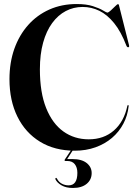

<svg xmlns="http://www.w3.org/2000/svg" viewBox="-20 -733 680 953"><path d="M618.5 -206Q613.5 -159 592.2 -118.8Q571 -78.5 535.8 -48.5Q500.5 -18.5 453.8 -1.8Q407 15 351.5 15Q251.5 15 178.8 -29.5Q106 -74 66.5 -154Q27 -234 27 -340Q27 -422.5 51.2 -490.8Q75.5 -559 119.8 -608.8Q164 -658.5 225.2 -685.8Q286.5 -713 360.5 -713Q408.5 -713 441 -702.5Q473.5 -692 491.2 -681.2Q509 -670.5 512.5 -670.5Q518.5 -670.5 529.8 -681Q541 -691.5 551.8 -702Q562.5 -712.5 565 -712.5Q567 -712.5 568.8 -711Q570.5 -709.5 571 -705L620.5 -508.5Q621.5 -504.5 621 -502Q620.5 -499.5 617 -498.5Q614 -498 611.8 -499.8Q609.5 -501.5 607.5 -506Q580.5 -576.5 546.2 -618.5Q512 -660.5 472.8 -679.5Q433.5 -698.5 390.5 -698.5Q345 -698.5 306.5 -678.2Q268 -658 239 -618.5Q210 -579 194 -521.2Q178 -463.5 178 -389Q178 -274 209 -196.8Q240 -119.5 294.5 -80.5Q349 -41.5 420.5 -41.5Q495 -41.5 545.2 -85.2Q595.5 -129 612 -207Q613 -209.5 613.8 -210.8Q614.5 -212 616 -211.5Q617.5 -211.5 618.2 -209.8Q619 -208 618.5 -206ZM342 -2H351L311.5 59.5L309.5 56.5Q316 56.5 321.8 56.5Q327.5 56.5 339.5 56.5Q385.5 56.5 410.2 76.2Q435 96 435 126Q435 159 410.2 179.5Q385.5 200 342 200Q308 200 285.8 187.2Q263.5 174.5 255 156.5Q254 154.5 254.5 153Q255 151.5 256.5 151Q258.5 149 260 150.2Q261.5 151.5 263 154Q271.5 170.5 287 178.8Q302.5 187 320.5 187Q364 187 364 125Q364 98 351.2 82Q338.5 66 313.5 66H304.5Q301.5 66 300.8 64Q300 62 301.5 59Z"/></svg>

Font: Fraunces 120pt SemiBold
Style: Regular
Weight: 600
Version: Version 1.000;[b76b70a41]